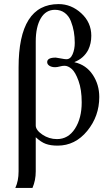

<svg xmlns="http://www.w3.org/2000/svg" viewBox="-20 -703 536 940"><path d="M344 -399 346 -398Q402 -385 434 -337Q466 -289 466 -228Q466 -134 407 -62Q348 10 262 10Q228 10 204.5 1.5Q181 -7 155 -31V136Q155 180 139 217H55Q71 183 71 136V-373Q71 -683 267 -683Q329 -683 378 -638Q427 -593 427 -528Q427 -490 412 -459Q390 -417 344 -399ZM155 -485V-89Q155 -66 187.5 -44Q220 -22 259 -22Q314 -22 347 -73Q380 -124 380 -202Q380 -264 364.5 -307Q349 -350 331 -365.5Q313 -381 296 -381Q285 -381 272.5 -377.5Q260 -374 250 -374Q233 -374 222 -381Q211 -388 211 -399Q211 -421 253 -421Q257 -421 277 -417Q297 -413 305 -413Q325 -413 335.5 -437.5Q346 -462 346 -493Q346 -522 341.5 -548Q337 -574 327 -599.5Q317 -625 297 -640Q277 -655 249 -655Q204 -655 179.5 -613Q155 -571 155 -500Z"/></svg>

Font: STIX Math
Style: Regular
Weight: 400
Designer: MicroPress Inc., with final additions and corrections provided by Coen Hoffman, Elsevier (retired)
Version: Version 1.1.1